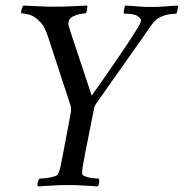

<svg xmlns="http://www.w3.org/2000/svg" viewBox="-20 -666 660 689"><path d="M206 -113 234 -261Q235 -266 235 -273.5Q235 -281 233 -288L152 -535Q143 -562 133 -576.5Q123 -591 106 -603Q96 -611 81 -614.5Q66 -618 58 -618Q54 -618 57 -630Q60 -642 64 -646Q97 -645 119.5 -643.5Q142 -642 176 -642Q210 -642 237.5 -643.5Q265 -645 293 -646Q294 -642 292 -630Q290 -618 286 -618Q280 -618 266.5 -615.5Q253 -613 241 -606.5Q229 -600 226 -587Q225 -582 226 -576Q227 -570 230 -562Q231 -559 231 -558L309 -323Q332 -355 359.5 -394.5Q387 -434 412.5 -471.5Q438 -509 456.5 -538Q475 -567 481 -578Q484 -583 486 -593Q487 -598 475 -607.5Q463 -617 425 -617Q423 -619 425 -631Q427 -643 429 -646Q454 -645 474.5 -643Q495 -641 520 -641Q555 -641 573.5 -643Q592 -645 620 -646Q620 -644 617 -630.5Q614 -617 612 -617Q609 -617 593 -615.5Q577 -614 558 -606Q539 -598 525 -578L325 -294Q319 -286 318 -278.5Q317 -271 315 -264L285 -113Q285 -111 284 -107Q280 -87 277 -69.5Q274 -52 275 -41Q276 -36 288.5 -32Q301 -28 315.5 -26.5Q330 -25 335 -25Q337 -21 336 -11Q335 -1 330 3Q302 1 276.5 -0.5Q251 -2 225 -2Q199 -2 172 -0.5Q145 1 116 3Q113 -1 115.5 -11Q118 -21 122 -25Q128 -25 143 -26.5Q158 -28 172 -32Q186 -36 188 -41Q194 -53 198 -72Q202 -91 206 -113Z"/></svg>

Font: Amiri
Style: Italic
Weight: 400
Italic angle: 10°
Designer: Khaled Hosny
Version: Version 0.113